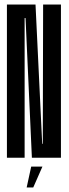

<svg xmlns="http://www.w3.org/2000/svg" viewBox="-20 -695 303 846"><path d="M10.5 0H88.5V-615.5H92.5L120.5 0H248.5V-675H170L168.5 -61.5H166L136.5 -675H10.5ZM97.5 131H126.5L167 39H117.5Z"/></svg>

Font: Anybody UltraCondensed
Style: Regular
Weight: 400
Width: 1
Version: Version 1.113;gftools[0.9.25]